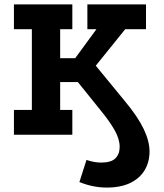

<svg xmlns="http://www.w3.org/2000/svg" viewBox="-20 -609 741 868"><path d="M462 239Q433 239 402 233Q371 227 339 214L371 114Q406 126 437 126Q483 126 502 106.5Q521 87 521 55Q521 20 498.5 -20Q476 -60 435 -110L332 -238H252V-112H307V0H43V-112H124V-477H43V-589H307V-477H252V-346H320L416 -477H375V-589H640V-477H546L413 -312L546 -150Q604 -80 630 -25Q656 30 656 76Q656 124 633.5 161Q611 198 568 218.5Q525 239 462 239Z"/></svg>

Font: Podkova ExtraBold
Style: Regular
Weight: 800
Designer: Ilya Yudin
Foundry: Cyreal (www.cyreal.org)
Version: Version 2.103